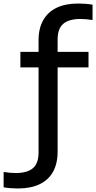

<svg xmlns="http://www.w3.org/2000/svg" viewBox="-102 -838 544 1088"><path d="M0 230Q-20.5 230 -40.5 228.5Q-60.5 227 -81.5 223.5V136.5Q-61 139.5 -45.5 141Q-30 142.5 -13.5 142.5Q52.5 142.5 84.5 115Q116.5 87.5 116.5 26.5V-609.5Q116.5 -676.5 142.5 -723Q168.5 -769.5 218.5 -793.8Q268.5 -818 341 -818Q362 -818 381.8 -816.5Q401.5 -815 422.5 -811.5V-724.5Q402 -727.5 386.8 -729Q371.5 -730.5 354.5 -730.5Q288.5 -730.5 256.5 -703Q224.5 -675.5 224.5 -614.5V21.5Q224.5 88.5 198.8 135Q173 181.5 122.8 205.8Q72.5 230 0 230ZM13.5 -456V-544H399.5V-456Z"/></svg>

Font: Encode Sans SC SemiExpanded Medium
Style: Regular
Weight: 500
Width: 6
Designer: Multiple Designers
Foundry: Impallari Type
Version: Version 3.002